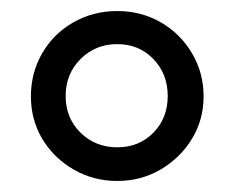

<svg xmlns="http://www.w3.org/2000/svg" viewBox="-20 -671 425 348"><path d="M192.5 -343Q149 -343 113 -364Q77 -385 56.5 -419.5Q36 -454 36 -496.5Q36 -539 56.5 -574.5Q77 -610 113 -630.5Q149 -651 192.5 -651Q236 -651 271.5 -630.5Q307 -610 328 -574.5Q349 -539 349 -496.5Q349 -454 328 -419.5Q307 -385 271.5 -364Q236 -343 192.5 -343ZM284 -497Q284 -537 258 -564Q232 -591 192.5 -591Q153 -591 126 -564Q99 -537 99 -497Q99 -457 126 -430.5Q153 -404 192.5 -404Q232 -404 258 -430.5Q284 -457 284 -497Z"/></svg>

Font: Montserrat Ace
Style: Bold
Weight: 600
Designer: Julieta Ulanovsky
Foundry: Julieta Ulanovsky
Version: Version 1